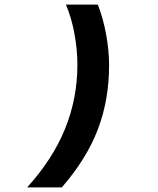

<svg xmlns="http://www.w3.org/2000/svg" viewBox="-20 -718 690 836"><path d="M317 -437Q317 -500 304.5 -569.5Q292 -639 267 -698H406Q430 -636 442.5 -566Q455 -496 455 -434Q455 -283 406 -154.5Q357 -26 249 98H98Q209 -24 263 -156.5Q317 -289 317 -437Z"/></svg>

Font: Azeret Mono SemiBold
Style: Italic
Weight: 600
Italic angle: -12°
Designer: Martin Vácha
Foundry: Displaay
Version: Version 1.000; Glyphs 3.0.3, build 3074